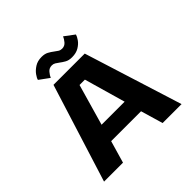

<svg xmlns="http://www.w3.org/2000/svg" viewBox="-218 -1090 1290 1290"><g transform="rotate(-45 427.0 -445.0)"><path d="M795 0H615L568.5 -158.5H284.5L238.5 0H58.5L278 -700H575ZM401 -575.5 317 -282H536L452 -575.5ZM498 -742.5Q467.5 -742.5 448 -753.5Q428.5 -764.5 413 -776.5Q400.5 -786 388.8 -793.2Q377 -800.5 362.5 -800.5Q336.5 -800.5 320.8 -781.5Q305 -762.5 298 -746L227.5 -797.5Q230.5 -811.5 246 -833.2Q261.5 -855 288.5 -872.2Q315.5 -889.5 354 -889.5Q383.5 -889.5 403.2 -878.8Q423 -868 439 -855.5Q451.5 -845.5 463.8 -838Q476 -830.5 491 -830.5Q516 -830.5 531.8 -849.5Q547.5 -868.5 554 -885L624 -832.5Q620 -817.5 605.2 -796.2Q590.5 -775 563.8 -758.8Q537 -742.5 498 -742.5Z"/></g></svg>

Font: Trispace SemiExpanded
Style: Bold
Weight: 700
Width: 6
Designer: Tyler Finck
Foundry: Etcetera Type Company
Version: Version 1.210; ttfautohint (v1.8.3)